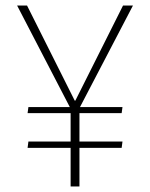

<svg xmlns="http://www.w3.org/2000/svg" viewBox="-20 -676 543 696"><path d="M236 -140H80L83 -163H236V-266H80L83 -288H233L42 -656H78L251 -311H253L426 -656H462L270 -288H424L421 -266H268V-163H424L421 -140H268V0H236Z"/></svg>

Font: Murecho Thin ExtraLight
Style: Regular
Weight: 250
Version: Version 1.010